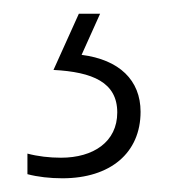

<svg xmlns="http://www.w3.org/2000/svg" viewBox="-20 -20 254 280"><path d="M185 143C185 97 154 67 99 60L126 0H95L58 82C115 85 151 100 151 144C151 187 116 210 69 210C52 210 35 208 20 204V234C35 238 53 240 71 240C141 240 185 203 185 143Z"/></svg>

Font: Noto Sans Myanmar Condensed ExtraLight
Style: Regular
Weight: 200
Width: 3
Designer: Monotype Design Team
Foundry: Monotype Imaging Inc.
Version: Version 2.107